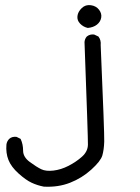

<svg xmlns="http://www.w3.org/2000/svg" viewBox="-20 -482 540 742"><path d="M149.4 239.3Q124 234.4 102.1 224.1Q80.1 213.9 51.8 188.5Q23.4 163.1 12.7 136.2Q2 109.4 4.9 76.2Q6.8 63.5 15.6 54.7Q26.4 44.9 43.9 46.9L59.6 54.7Q69.3 75.2 69.3 100.1Q69.3 125 95.2 144Q121.1 163.1 139.2 171.9Q157.2 180.7 186.5 177.2Q215.8 173.8 245.1 158.7Q274.4 143.6 296.9 123.5Q319.3 103.5 319.8 77.1Q320.3 50.8 306.6 -319.3Q307.6 -332 315.4 -340.8Q327.1 -350.6 343.8 -348.6L360.4 -340.8Q371.1 -327.1 369.1 -307.6Q383.8 34.2 382.8 65.4Q381.8 96.7 375.5 118.7Q369.1 140.6 333 173.3Q296.9 206.1 251 224.1Q205.1 242.2 149.4 239.3ZM319.3 -374Q301.8 -377.9 289.6 -390.6Q277.3 -403.3 279.3 -419.9Q281.2 -436.5 295.9 -450.7Q310.5 -464.8 331.1 -461.9Q351.6 -459 362.8 -444.3Q374 -429.7 371.1 -413.6Q368.2 -397.5 354.5 -386.7Q340.8 -376 319.3 -374Z"/></svg>

Font: JasonHandwriting2
Style: Regular
Weight: 400
Version: Version 1.05.10